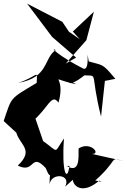

<svg xmlns="http://www.w3.org/2000/svg" viewBox="-65 -1014 694 1047"><path d="M314 -109C300 -14 270 -79 284 -259C226 -176 260 -181 170 -245L123 -383L116 -356C197 -424 217 -509 254 -454C300 -616 177 -590 350 -555C298 -590 294 -521 395 -603C475 -599 424 -625 486 -378L507 -573C541 -578 519 -576 564 -584C491 -672 497 -656 419 -679C401 -786 432 -618 387 -641C262 -705 201 -761 239 -741C172 -697 203 -591 34 -562C143 -597 139 -641 135 -562C-17 -471 1 -487 -45 -354L67 -251L22 -297C40 -223 125 -199 32 -111C127 -64 100 -187 184 -98C221 -5 207 -123 205 -7C212 -75 327 -65 290 4L384 -80C282 -86 337 91 476 -29C529 -6 398 -57 432 -10C597 -150 520 -158 609 -136L403 -182C506 -147 440 -250 366 -206C355 -210 388 -55 299 -109ZM311 -841 275 -895 83 -994 219 -813 350 -700 293 -667 406 -795 447 -950 332 -842 370 -800Z"/></svg>

Font: Asimov Silicon
Style: Regular
Weight: 400
Designer: Google
Version: Version 2.000980; 2014